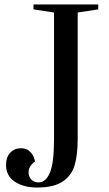

<svg xmlns="http://www.w3.org/2000/svg" viewBox="-20 -820 488 860"><path d="M7 -82Q7 -115 25.5 -135.5Q44 -156 74 -156Q98 -156 112 -143Q126 -130 131.5 -115.5Q137 -101 137 -97Q108 -76 108 -48Q108 -29 120 -16Q132 -3 153 -3Q185 -3 203.5 -46.5Q222 -90 222 -197V-764L130 -778V-800H420V-778L328 -764V-197Q328 -127 314.5 -80.5Q301 -34 261 -7Q221 20 146 20Q86 20 46.5 -6Q7 -32 7 -82Z"/></svg>

Font: Prata
Style: Regular
Weight: 400
Designer: Ivan Petrov
Foundry: Cyreal
Version: Version 2.000